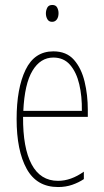

<svg xmlns="http://www.w3.org/2000/svg" viewBox="-20 -795 420 774"><path d="M195 -588Q248 -588 278 -554Q308 -520 321 -466Q334 -412 334 -352V-324H73Q72 -199 107.5 -132.5Q143 -66 214 -66Q266 -66 318 -103V-73Q297 -59 271 -50Q245 -41 214 -41Q128 -41 87.5 -114.5Q47 -188 47 -315Q47 -439 83 -513.5Q119 -588 195 -588ZM195 -563Q143 -563 111 -510Q79 -457 74 -348H310Q311 -407 299.5 -455.5Q288 -504 262.5 -533.5Q237 -563 195 -563ZM191 -775Q205 -775 210.5 -764.5Q216 -754 216 -742Q216 -726 209 -716.5Q202 -707 190 -707Q177 -707 171 -717.5Q165 -728 165 -741Q165 -753 170.5 -764Q176 -775 191 -775Z"/></svg>

Font: Noto Sans Tamil UI ExtraCondensed Thin
Style: Regular
Weight: 100
Width: 2
Designer: Jelle Bosma - Monotype Design Team
Foundry: Monotype Imaging Inc.
Version: Version 2.004; ttfautohint (v1.8.4.7-5d5b)